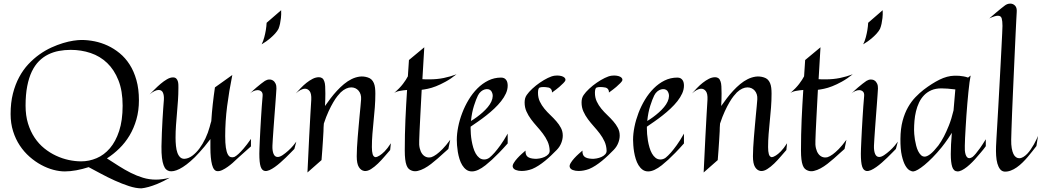

<svg xmlns="http://www.w3.org/2000/svg" viewBox="-20 -928 5707 1052"><path d="M910.2 45.9Q872.1 67.4 843.3 79.1Q814.5 90.8 794.4 96.2Q771 102.5 754.9 104Q724.6 104 686.5 91.6Q648.4 79.1 609.1 61.3Q569.8 43.5 532.5 23.4Q495.1 3.4 465.8 -12.2Q431.2 -1 397.7 5.1Q364.3 11.2 335 11.2Q305.2 11.2 271.7 2.2Q238.3 -6.8 205.3 -24.7Q172.4 -42.5 142.1 -69.1Q111.8 -95.7 88.6 -130.6Q65.4 -165.5 51.8 -208.7Q38.1 -252 38.1 -303.2Q38.1 -365.2 50.8 -415.3Q63.5 -465.3 85.2 -505.6Q106.9 -545.9 135.5 -576.4Q164.1 -606.9 196 -629.6Q228 -652.3 261.2 -667.5Q294.4 -682.6 325.2 -691.9Q356 -701.2 382.3 -705.1Q408.7 -709 426.8 -709Q461.4 -709 498 -701.7Q534.7 -694.3 569.6 -678.2Q604.5 -662.1 635.7 -636.5Q667 -610.8 690.4 -574.2Q713.9 -537.6 727.5 -489Q741.2 -440.4 741.2 -378.9Q741.2 -321.8 727.3 -273.4Q713.4 -225.1 689.7 -185.5Q666 -146 634 -114.7Q602.1 -83.5 565.9 -60.1Q598.6 -39.1 631.1 -18.3Q663.6 2.4 696.5 19Q729.5 35.6 763.7 45.9Q797.9 56.2 834 56.2Q850.6 56.2 869.6 53.7Q888.7 51.3 910.2 45.9ZM651.9 -349.1Q651.9 -430.2 628.9 -488Q606 -545.9 567.1 -583Q528.3 -620.1 476.6 -637.5Q424.8 -654.8 367.2 -654.8Q334 -654.8 302.7 -648.9Q271.5 -643.1 243.9 -629.4Q216.3 -615.7 193.6 -593Q170.9 -570.3 154.5 -536.4Q138.2 -502.4 129.2 -456.1Q120.1 -409.7 120.1 -349.1Q120.1 -294.9 133.5 -251.2Q147 -207.5 169.7 -173.6Q192.4 -139.6 222.7 -115.2Q252.9 -90.8 286.9 -75Q320.8 -59.1 356.2 -51.5Q391.6 -43.9 424.8 -43.9Q468.3 -43.9 509.3 -61.3Q550.3 -78.6 582 -115.5Q613.8 -152.3 632.8 -210.2Q651.9 -268.1 651.9 -349.1Z M1355 -126Q1331.5 -105.5 1316.4 -91.6Q1301.3 -77.6 1291.5 -69.3Q1280.3 -59.6 1273.9 -53.2Q1266.6 -45.9 1254.2 -34.9Q1241.7 -23.9 1227.3 -13.7Q1212.9 -3.4 1198 3.7Q1183.1 10.7 1170.9 9.8Q1150.9 8.8 1141.8 -25.6Q1132.8 -60.1 1132.8 -119.1V-166Q1115.7 -143.1 1100.3 -124.8Q1085 -106.4 1073.2 -93.8Q1059.6 -78.6 1047.9 -66.9Q1023.4 -43 1002.4 -27.1Q981.4 -11.2 963.9 -2.4Q946.3 6.3 932.6 9Q918.9 11.7 908.7 9.8Q898.9 7.8 890.6 0.5Q882.3 -6.8 876.5 -22.5Q870.6 -38.1 867.4 -63.2Q864.3 -88.4 864.7 -126Q865.2 -163.6 866.9 -200.9Q868.7 -238.3 870.4 -272Q872.1 -305.7 874.3 -333.7Q876.5 -361.8 877.9 -380.9Q879.4 -405.3 872.8 -420.2Q866.2 -435.1 849.6 -435.1Q839.8 -435.1 827.6 -429.4Q815.4 -423.8 799.8 -411.1Q811.5 -422.4 827.1 -438.2Q842.8 -454.1 860.1 -468.8Q877.4 -483.4 895 -493.7Q912.6 -503.9 927.7 -503.9Q939.5 -503.9 945.6 -497.8Q951.7 -491.7 954.3 -482.9Q957 -474.1 957.3 -464.1Q957.5 -454.1 957.5 -446.8Q957.5 -411.6 955.1 -377.2Q952.6 -342.8 949.7 -308.8Q946.8 -274.9 944.3 -241.2Q941.9 -207.5 941.9 -173.8Q941.9 -150.4 944.1 -128.7Q946.3 -106.9 952.1 -90.8Q958 -74.7 968 -65.7Q978 -56.6 993.7 -58.1Q1014.2 -60.1 1034.4 -75.2Q1054.7 -90.3 1072.8 -114.5Q1090.8 -138.7 1105.5 -169.4Q1120.1 -200.2 1128.9 -232.9Q1129.9 -236.8 1131.3 -242.2Q1132.3 -246.6 1134 -252Q1135.7 -257.3 1137.7 -264.2Q1140.6 -311.5 1145.8 -357.4Q1150.9 -403.3 1157.7 -449.2L1252.9 -517.1Q1234.9 -427.7 1224.4 -345.7Q1213.9 -263.7 1213.9 -182.1Q1213.9 -143.6 1217.5 -119.6Q1221.2 -95.7 1227.8 -83Q1234.4 -70.3 1243.7 -67.4Q1252.9 -64.5 1263.7 -67.9Q1273.4 -72.3 1286.6 -84.5Q1297.9 -94.7 1314.9 -114.3Q1332 -133.8 1355 -167ZM799.8 -411.1 796.9 -409.2Z M1603.5 -151.9 1592.8 -111.8Q1584.5 -103.5 1572.5 -91.1Q1560.5 -78.6 1546.1 -64.7Q1531.7 -50.8 1516.1 -37.1Q1500.5 -23.4 1485.4 -12.7Q1470.2 -2 1456.3 4.2Q1442.4 10.3 1431.6 8.8Q1415 6.3 1408 -15.4Q1400.9 -37.1 1400.9 -85.9Q1400.9 -94.7 1401.6 -114.5Q1402.3 -134.3 1403.6 -160.6Q1404.8 -187 1406.5 -218.5Q1408.2 -250 1410.2 -282Q1412.1 -314 1414.3 -345Q1416.5 -376 1418.9 -401.9Q1420.4 -418.9 1412.1 -426.5Q1403.8 -434.1 1391.6 -434.1Q1381.3 -434.1 1370.1 -429.2Q1358.9 -424.3 1349.6 -416Q1369.1 -435.1 1384.3 -448Q1399.4 -460.9 1410.2 -469.2Q1422.9 -478.5 1431.6 -484.9Q1443.8 -492.2 1455.3 -492.4Q1466.8 -492.7 1475.8 -486.8Q1484.9 -481 1490 -469.7Q1495.1 -458.5 1494.6 -442.9Q1494.1 -432.1 1492.4 -408.4Q1490.7 -384.8 1488.5 -354.5Q1486.3 -324.2 1483.6 -290.5Q1481 -256.8 1478.8 -225.6Q1476.6 -194.3 1474.9 -168.9Q1473.1 -143.6 1472.7 -129.9Q1471.7 -102.1 1478.8 -85Q1485.8 -67.9 1501.5 -67.9Q1513.2 -67.9 1528.6 -78.1Q1543.9 -88.4 1559.1 -102.1Q1574.2 -115.7 1586.2 -129.9Q1598.1 -144 1603.5 -151.9ZM1520.5 -872.1Q1521.5 -848.1 1519.3 -829.3Q1517.1 -810.5 1514.2 -797.4Q1510.7 -781.7 1505.9 -770Q1500 -758.3 1487.8 -744.6Q1477.5 -732.9 1459.7 -717.5Q1441.9 -702.1 1413.6 -685.1Q1422.9 -703.6 1428.2 -724.4Q1433.6 -745.1 1436.5 -762.7Q1439.9 -783.2 1440.9 -803.2Z M1757.3 -481Q1760.7 -472.2 1761.7 -455.1Q1762.7 -438 1762.7 -416Q1762.7 -400.4 1762.2 -382.8Q1761.7 -365.2 1760.7 -347.2Q1774.9 -367.7 1791.5 -389.4Q1808.1 -411.1 1826.4 -430.9Q1844.7 -450.7 1864.7 -467.3Q1884.8 -483.9 1906 -494.4Q1927.2 -504.9 1949.5 -508.1Q1971.7 -511.2 1994.6 -503.9Q2007.3 -500 2015.4 -492.2Q2023.4 -484.4 2028.3 -472.9Q2033.2 -461.4 2034.9 -446.8Q2036.6 -432.1 2036.6 -415Q2036.6 -377 2033.7 -339.8Q2030.8 -302.7 2027.1 -266.4Q2023.4 -230 2020.5 -193.8Q2017.6 -157.7 2017.6 -122.1Q2017.6 -97.7 2021.7 -83.5Q2025.9 -69.3 2036.6 -66.9Q2047.4 -67.4 2060.5 -76.2Q2071.8 -83 2087.4 -98.6Q2103 -114.3 2121.6 -143.1L2117.7 -106Q2104.5 -91.3 2087.2 -70.8Q2069.8 -50.3 2051 -32Q2032.2 -13.7 2012.9 -1.5Q1993.7 10.7 1976.6 8.8Q1958 6.3 1946.3 -12.5Q1934.6 -31.2 1934.6 -71.8Q1934.6 -91.8 1936 -118.9Q1937.5 -146 1939.9 -175.8Q1942.4 -205.6 1945.1 -236.3Q1947.8 -267.1 1950.4 -294.9Q1953.1 -322.8 1955.3 -345.9Q1957.5 -369.1 1958.5 -383.8Q1959.5 -398.4 1955.8 -410.4Q1952.1 -422.4 1944.6 -431.2Q1937 -439.9 1926.8 -444.6Q1916.5 -449.2 1904.3 -449.2Q1891.1 -449.2 1876.5 -442.6Q1861.8 -436 1846.7 -421.9Q1839.4 -414.6 1828.9 -401.6Q1818.4 -388.7 1806.2 -367.9Q1793.9 -347.2 1780.5 -318.4Q1767.1 -289.6 1754.4 -251Q1753.4 -239.7 1752.9 -229Q1752.4 -218.3 1752.4 -209Q1751.5 -185.5 1749.5 -159.2Q1748 -136.7 1746.1 -108.4Q1744.1 -80.1 1741.7 -50.8L1664.6 17.1Q1669.9 -101.6 1674.1 -179Q1678.2 -256.3 1680.7 -301.3Q1683.6 -354 1685.5 -381.8Q1687 -414.6 1676.8 -428.2Q1666.5 -441.9 1651.4 -441.9Q1639.6 -441.9 1626.2 -434.6Q1612.8 -427.2 1600.6 -416Q1612.8 -429.7 1627.7 -445.3Q1642.6 -460.9 1659.2 -474.1Q1675.8 -487.3 1693.1 -496.1Q1710.4 -504.9 1727.5 -504.9Q1738.3 -504.9 1745.8 -499.3Q1753.4 -493.7 1757.3 -481Z M2446.8 -162.1 2436.5 -111.8Q2425.3 -102.5 2410.4 -88.6Q2395.5 -74.7 2378.2 -59.6Q2360.8 -44.4 2342.3 -30Q2323.7 -15.6 2305.2 -5.6Q2286.6 4.4 2268.8 8.5Q2251 12.7 2235.8 6.8Q2226.1 3.4 2219 -3.4Q2211.9 -10.3 2207.3 -22.9Q2202.6 -35.6 2200.2 -55.4Q2197.8 -75.2 2197.8 -104Q2197.8 -190.9 2201.4 -272.7Q2205.1 -354.5 2210.4 -435.1Q2189.9 -433.6 2170.2 -429.9Q2150.4 -426.3 2139.6 -418Q2170.4 -445.3 2188 -468.5Q2205.6 -491.7 2214.8 -509.8L2220.7 -599.1L2304.7 -668.9L2294.4 -494.1Q2305.2 -493.2 2314.5 -493.2Q2323.7 -493.2 2332.5 -493.2Q2375 -493.2 2411.4 -500.7Q2447.8 -508.3 2481.4 -521Q2450.2 -496.1 2421.6 -480.5Q2393.1 -464.8 2368.7 -455.3Q2344.2 -445.8 2324.2 -441.7Q2304.2 -437.5 2290.5 -436Q2285.6 -348.1 2283 -293.7Q2280.3 -239.3 2278.8 -209.5Q2276.9 -174.3 2276.9 -158.2Q2275.4 -134.3 2279.8 -115.7Q2284.2 -97.2 2293.2 -85Q2302.2 -72.8 2315.2 -67.9Q2328.1 -63 2343.8 -66.9Q2356 -70.8 2372.1 -82.5Q2385.7 -92.3 2404.5 -111.1Q2423.3 -129.9 2446.8 -162.1ZM2139.6 -418 2136.7 -416Z M2761.7 -142.1Q2735.8 -112.8 2714.1 -90.6Q2692.4 -68.4 2675.8 -53.2Q2656.2 -35.6 2640.6 -22.9Q2597.7 11.2 2565.9 11.2Q2547.9 11.2 2534.9 1.7Q2522 -7.8 2512.7 -22.9Q2503.4 -38.1 2497.6 -57.1Q2491.7 -76.2 2488.5 -95.5Q2485.4 -114.7 2484.1 -132.3Q2482.9 -149.9 2482.9 -162.1Q2482.9 -194.8 2490.5 -232.9Q2498 -271 2512.5 -308.8Q2526.9 -346.7 2547.9 -381.6Q2568.8 -416.5 2595.9 -443.6Q2623 -470.7 2655.5 -486.8Q2688 -502.9 2725.6 -502.9Q2735.8 -502.9 2742.7 -499.3Q2749.5 -495.6 2753.9 -489.3Q2758.3 -482.9 2760 -475.1Q2761.7 -467.3 2761.7 -459Q2761.7 -437.5 2752 -416Q2742.2 -394.5 2725.8 -373.8Q2709.5 -353 2688.5 -333.3Q2667.5 -313.5 2644.8 -295.7Q2622.1 -277.8 2599.6 -262.2Q2577.1 -246.6 2558.6 -233.9V-223.1Q2558.6 -210.9 2559.8 -193.6Q2561 -176.3 2564.2 -157.5Q2567.4 -138.7 2572.8 -120.1Q2578.1 -101.6 2586.4 -86.9Q2594.7 -72.3 2606.2 -63.2Q2617.7 -54.2 2632.8 -54.2Q2639.6 -54.2 2647 -56.4Q2654.3 -58.6 2661.6 -64Q2674.3 -74.2 2690.4 -92.3Q2704.1 -107.9 2722.2 -132.8Q2740.2 -157.7 2761.7 -195.8ZM2670.9 -430.2Q2665 -437 2655.8 -439Q2646.5 -440.9 2636 -438Q2625.5 -435.1 2615.5 -426.8Q2605.5 -418.5 2598.6 -404.8Q2588.9 -385.3 2577.1 -348.9Q2565.4 -312.5 2560.5 -265.1Q2576.2 -274.4 2592.8 -286.6Q2609.4 -298.8 2624.8 -312.5Q2640.1 -326.2 2652.6 -341.1Q2665 -356 2672.1 -371.3Q2679.2 -386.7 2679.7 -401.6Q2680.2 -416.5 2670.9 -430.2Z M3077.6 -486.8Q3075.2 -481 3066.4 -472.2Q3059.1 -464.4 3044.7 -451.9Q3030.3 -439.5 3004.4 -420.9Q3004.9 -429.2 3002.2 -434.8Q2999.5 -440.4 2995.6 -443.4Q2991.2 -446.8 2985.8 -448.2Q2954.6 -454.1 2936.5 -448.2Q2932.1 -446.3 2929.9 -438.7Q2927.7 -431.2 2927.7 -419.9Q2927.7 -393.1 2937.7 -371.8Q2947.8 -350.6 2962.9 -332.3Q2978 -314 2995.6 -297.4Q3013.2 -280.8 3028.3 -263.4Q3043.5 -246.1 3053.5 -227.1Q3063.5 -208 3063.5 -185.1Q3063.5 -165.5 3055.4 -144.8Q3047.4 -124 3030.8 -106.9Q3016.6 -92.3 3000.2 -76.7Q2983.9 -61 2966.6 -46.9Q2949.2 -32.7 2931.2 -21Q2913.1 -9.3 2895.5 -2Q2865.7 8.8 2838.4 8.8Q2819.8 8.8 2806.2 3.4Q2792.5 -2 2789.6 -13.2Q2787.1 -22 2794.9 -34.9Q2802.7 -47.9 2814.5 -60.8Q2826.2 -73.7 2839.1 -85.2Q2852.1 -96.7 2859.4 -103Q2858.4 -79.6 2870.4 -69.6Q2882.3 -59.6 2908.7 -58.1Q2921.9 -57.1 2936.5 -59.8Q2951.2 -62.5 2963.6 -68.1Q2976.1 -73.7 2984.1 -82.5Q2992.2 -91.3 2991.7 -103Q2990.7 -130.4 2980.2 -153.1Q2969.7 -175.8 2954.3 -196Q2939 -216.3 2921.6 -235.6Q2904.3 -254.9 2889.4 -274.9Q2874.5 -294.9 2864.5 -317.4Q2854.5 -339.8 2854.5 -366.2Q2854.5 -377.4 2856.9 -387.7Q2859.4 -397.9 2865.7 -407.2Q2877 -423.8 2896.5 -441.9Q2916 -460 2938 -475.1Q2960 -490.2 2981.4 -500.7Q3002.9 -511.2 3018.6 -513.2Q3033.7 -515.1 3045.7 -513.4Q3057.6 -511.7 3065.4 -507.8Q3073.2 -503.9 3076.4 -498.3Q3079.6 -492.7 3077.6 -486.8Z M3389.6 -486.8Q3387.2 -481 3378.4 -472.2Q3371.1 -464.4 3356.7 -451.9Q3342.3 -439.5 3316.4 -420.9Q3316.9 -429.2 3314.2 -434.8Q3311.5 -440.4 3307.6 -443.4Q3303.2 -446.8 3297.9 -448.2Q3266.6 -454.1 3248.5 -448.2Q3244.1 -446.3 3241.9 -438.7Q3239.7 -431.2 3239.7 -419.9Q3239.7 -393.1 3249.8 -371.8Q3259.8 -350.6 3274.9 -332.3Q3290 -314 3307.6 -297.4Q3325.2 -280.8 3340.3 -263.4Q3355.5 -246.1 3365.5 -227.1Q3375.5 -208 3375.5 -185.1Q3375.5 -165.5 3367.4 -144.8Q3359.4 -124 3342.8 -106.9Q3328.6 -92.3 3312.3 -76.7Q3295.9 -61 3278.6 -46.9Q3261.2 -32.7 3243.2 -21Q3225.1 -9.3 3207.5 -2Q3177.7 8.8 3150.4 8.8Q3131.8 8.8 3118.2 3.4Q3104.5 -2 3101.6 -13.2Q3099.1 -22 3106.9 -34.9Q3114.7 -47.9 3126.5 -60.8Q3138.2 -73.7 3151.1 -85.2Q3164.1 -96.7 3171.4 -103Q3170.4 -79.6 3182.4 -69.6Q3194.3 -59.6 3220.7 -58.1Q3233.9 -57.1 3248.5 -59.8Q3263.2 -62.5 3275.6 -68.1Q3288.1 -73.7 3296.1 -82.5Q3304.2 -91.3 3303.7 -103Q3302.7 -130.4 3292.2 -153.1Q3281.7 -175.8 3266.4 -196Q3251 -216.3 3233.6 -235.6Q3216.3 -254.9 3201.4 -274.9Q3186.5 -294.9 3176.5 -317.4Q3166.5 -339.8 3166.5 -366.2Q3166.5 -377.4 3168.9 -387.7Q3171.4 -397.9 3177.7 -407.2Q3189 -423.8 3208.5 -441.9Q3228 -460 3250 -475.1Q3272 -490.2 3293.5 -500.7Q3314.9 -511.2 3330.6 -513.2Q3345.7 -515.1 3357.7 -513.4Q3369.6 -511.7 3377.4 -507.8Q3385.3 -503.9 3388.4 -498.3Q3391.6 -492.7 3389.6 -486.8Z M3727.5 -142.1Q3701.7 -112.8 3679.9 -90.6Q3658.2 -68.4 3641.6 -53.2Q3622.1 -35.6 3606.4 -22.9Q3563.5 11.2 3531.7 11.2Q3513.7 11.2 3500.7 1.7Q3487.8 -7.8 3478.5 -22.9Q3469.2 -38.1 3463.4 -57.1Q3457.5 -76.2 3454.3 -95.5Q3451.2 -114.7 3450 -132.3Q3448.7 -149.9 3448.7 -162.1Q3448.7 -194.8 3456.3 -232.9Q3463.9 -271 3478.3 -308.8Q3492.7 -346.7 3513.7 -381.6Q3534.7 -416.5 3561.8 -443.6Q3588.9 -470.7 3621.3 -486.8Q3653.8 -502.9 3691.4 -502.9Q3701.7 -502.9 3708.5 -499.3Q3715.3 -495.6 3719.7 -489.3Q3724.1 -482.9 3725.8 -475.1Q3727.5 -467.3 3727.5 -459Q3727.5 -437.5 3717.8 -416Q3708 -394.5 3691.7 -373.8Q3675.3 -353 3654.3 -333.3Q3633.3 -313.5 3610.6 -295.7Q3587.9 -277.8 3565.4 -262.2Q3543 -246.6 3524.4 -233.9V-223.1Q3524.4 -210.9 3525.6 -193.6Q3526.9 -176.3 3530 -157.5Q3533.2 -138.7 3538.6 -120.1Q3543.9 -101.6 3552.2 -86.9Q3560.5 -72.3 3572 -63.2Q3583.5 -54.2 3598.6 -54.2Q3605.5 -54.2 3612.8 -56.4Q3620.1 -58.6 3627.4 -64Q3640.1 -74.2 3656.2 -92.3Q3669.9 -107.9 3688 -132.8Q3706.1 -157.7 3727.5 -195.8ZM3636.7 -430.2Q3630.9 -437 3621.6 -439Q3612.3 -440.9 3601.8 -438Q3591.3 -435.1 3581.3 -426.8Q3571.3 -418.5 3564.5 -404.8Q3554.7 -385.3 3543 -348.9Q3531.2 -312.5 3526.4 -265.1Q3542 -274.4 3558.6 -286.6Q3575.2 -298.8 3590.6 -312.5Q3606 -326.2 3618.4 -341.1Q3630.9 -356 3637.9 -371.3Q3645 -386.7 3645.5 -401.6Q3646 -416.5 3636.7 -430.2Z M3928.2 -481Q3931.6 -472.2 3932.6 -455.1Q3933.6 -438 3933.6 -416Q3933.6 -400.4 3933.1 -382.8Q3932.6 -365.2 3931.6 -347.2Q3945.8 -367.7 3962.4 -389.4Q3979 -411.1 3997.3 -430.9Q4015.6 -450.7 4035.6 -467.3Q4055.7 -483.9 4076.9 -494.4Q4098.1 -504.9 4120.4 -508.1Q4142.6 -511.2 4165.5 -503.9Q4178.2 -500 4186.3 -492.2Q4194.3 -484.4 4199.2 -472.9Q4204.1 -461.4 4205.8 -446.8Q4207.5 -432.1 4207.5 -415Q4207.5 -377 4204.6 -339.8Q4201.7 -302.7 4198 -266.4Q4194.3 -230 4191.4 -193.8Q4188.5 -157.7 4188.5 -122.1Q4188.5 -97.7 4192.6 -83.5Q4196.8 -69.3 4207.5 -66.9Q4218.3 -67.4 4231.4 -76.2Q4242.7 -83 4258.3 -98.6Q4273.9 -114.3 4292.5 -143.1L4288.6 -106Q4275.4 -91.3 4258.1 -70.8Q4240.7 -50.3 4221.9 -32Q4203.1 -13.7 4183.8 -1.5Q4164.6 10.7 4147.5 8.8Q4128.9 6.3 4117.2 -12.5Q4105.5 -31.2 4105.5 -71.8Q4105.5 -91.8 4106.9 -118.9Q4108.4 -146 4110.8 -175.8Q4113.3 -205.6 4116 -236.3Q4118.7 -267.1 4121.3 -294.9Q4124 -322.8 4126.2 -345.9Q4128.4 -369.1 4129.4 -383.8Q4130.4 -398.4 4126.7 -410.4Q4123 -422.4 4115.5 -431.2Q4107.9 -439.9 4097.7 -444.6Q4087.4 -449.2 4075.2 -449.2Q4062 -449.2 4047.4 -442.6Q4032.7 -436 4017.6 -421.9Q4010.3 -414.6 3999.8 -401.6Q3989.3 -388.7 3977.1 -367.9Q3964.8 -347.2 3951.4 -318.4Q3938 -289.6 3925.3 -251Q3924.3 -239.7 3923.8 -229Q3923.3 -218.3 3923.3 -209Q3922.4 -185.5 3920.4 -159.2Q3918.9 -136.7 3917 -108.4Q3915 -80.1 3912.6 -50.8L3835.4 17.1Q3840.8 -101.6 3845 -179Q3849.1 -256.3 3851.6 -301.3Q3854.5 -354 3856.4 -381.8Q3857.9 -414.6 3847.7 -428.2Q3837.4 -441.9 3822.3 -441.9Q3810.5 -441.9 3797.1 -434.6Q3783.7 -427.2 3771.5 -416Q3783.7 -429.7 3798.6 -445.3Q3813.5 -460.9 3830.1 -474.1Q3846.7 -487.3 3864 -496.1Q3881.3 -504.9 3898.4 -504.9Q3909.2 -504.9 3916.7 -499.3Q3924.3 -493.7 3928.2 -481Z M4617.7 -162.1 4607.4 -111.8Q4596.2 -102.5 4581.3 -88.6Q4566.4 -74.7 4549.1 -59.6Q4531.7 -44.4 4513.2 -30Q4494.6 -15.6 4476.1 -5.6Q4457.5 4.4 4439.7 8.5Q4421.9 12.7 4406.7 6.8Q4397 3.4 4389.9 -3.4Q4382.8 -10.3 4378.2 -22.9Q4373.5 -35.6 4371.1 -55.4Q4368.7 -75.2 4368.7 -104Q4368.7 -190.9 4372.3 -272.7Q4376 -354.5 4381.3 -435.1Q4360.8 -433.6 4341.1 -429.9Q4321.3 -426.3 4310.5 -418Q4341.3 -445.3 4358.9 -468.5Q4376.5 -491.7 4385.7 -509.8L4391.6 -599.1L4475.6 -668.9L4465.3 -494.1Q4476.1 -493.2 4485.4 -493.2Q4494.6 -493.2 4503.4 -493.2Q4545.9 -493.2 4582.3 -500.7Q4618.7 -508.3 4652.3 -521Q4621.1 -496.1 4592.5 -480.5Q4564 -464.8 4539.6 -455.3Q4515.1 -445.8 4495.1 -441.7Q4475.1 -437.5 4461.4 -436Q4456.5 -348.1 4453.9 -293.7Q4451.2 -239.3 4449.7 -209.5Q4447.8 -174.3 4447.8 -158.2Q4446.3 -134.3 4450.7 -115.7Q4455.1 -97.2 4464.1 -85Q4473.1 -72.8 4486.1 -67.9Q4499 -63 4514.6 -66.9Q4526.9 -70.8 4543 -82.5Q4556.6 -92.3 4575.4 -111.1Q4594.2 -129.9 4617.7 -162.1ZM4310.5 -418 4307.6 -416Z M4899.4 -151.9 4888.7 -111.8Q4880.4 -103.5 4868.4 -91.1Q4856.4 -78.6 4842 -64.7Q4827.6 -50.8 4812 -37.1Q4796.4 -23.4 4781.2 -12.7Q4766.1 -2 4752.2 4.2Q4738.3 10.3 4727.5 8.8Q4710.9 6.3 4703.9 -15.4Q4696.8 -37.1 4696.8 -85.9Q4696.8 -94.7 4697.5 -114.5Q4698.2 -134.3 4699.5 -160.6Q4700.7 -187 4702.4 -218.5Q4704.1 -250 4706.1 -282Q4708 -314 4710.2 -345Q4712.4 -376 4714.8 -401.9Q4716.3 -418.9 4708 -426.5Q4699.7 -434.1 4687.5 -434.1Q4677.2 -434.1 4666 -429.2Q4654.8 -424.3 4645.5 -416Q4665 -435.1 4680.2 -448Q4695.3 -460.9 4706.1 -469.2Q4718.8 -478.5 4727.5 -484.9Q4739.7 -492.2 4751.2 -492.4Q4762.7 -492.7 4771.7 -486.8Q4780.8 -481 4785.9 -469.7Q4791 -458.5 4790.5 -442.9Q4790 -432.1 4788.3 -408.4Q4786.6 -384.8 4784.4 -354.5Q4782.2 -324.2 4779.5 -290.5Q4776.9 -256.8 4774.7 -225.6Q4772.5 -194.3 4770.8 -168.9Q4769 -143.6 4768.6 -129.9Q4767.6 -102.1 4774.7 -85Q4781.7 -67.9 4797.4 -67.9Q4809.1 -67.9 4824.5 -78.1Q4839.8 -88.4 4855 -102.1Q4870.1 -115.7 4882.1 -129.9Q4894 -144 4899.4 -151.9ZM4816.4 -872.1Q4817.4 -848.1 4815.2 -829.3Q4813 -810.5 4810.1 -797.4Q4806.6 -781.7 4801.8 -770Q4795.9 -758.3 4783.7 -744.6Q4773.4 -732.9 4755.6 -717.5Q4737.8 -702.1 4709.5 -685.1Q4718.8 -703.6 4724.1 -724.4Q4729.5 -745.1 4732.4 -762.7Q4735.8 -783.2 4736.8 -803.2Z M5381.3 -127Q5377 -120.1 5369.1 -110.6Q5361.3 -101.1 5353.5 -91.8Q5344.7 -81.1 5334.5 -69.8Q5321.8 -54.2 5307.1 -39.6Q5292.5 -24.9 5278.1 -13.4Q5263.7 -2 5250 4.9Q5236.3 11.7 5225.6 11.2Q5205.1 10.3 5197.3 -13.9Q5189.5 -38.1 5189.5 -84Q5189.5 -108.4 5190.9 -136.7Q5192.4 -165 5195.3 -200.2Q5184.6 -183.1 5174.8 -168.9Q5165 -154.8 5157.2 -144Q5148.4 -131.3 5139.6 -121.1Q5113.8 -89.4 5089.6 -64.9Q5065.4 -40.5 5045.2 -23.9Q5024.9 -7.3 5009.5 1.5Q4994.1 10.3 4985.4 11.2Q4976.6 12.2 4964.1 5.4Q4951.7 -1.5 4940.4 -21Q4929.2 -40.5 4921.1 -75.7Q4913.1 -110.8 4913.6 -167Q4914.1 -223.1 4925.5 -265.9Q4937 -308.6 4955.3 -340.6Q4973.6 -372.6 4996.1 -395.8Q5018.6 -418.9 5040.5 -436Q5085.9 -470.7 5127.7 -491.5Q5169.4 -512.2 5209.5 -513.2Q5222.7 -513.7 5235.4 -512.7Q5246.6 -511.7 5259.5 -509.5Q5272.5 -507.3 5284.2 -502.9L5298.3 -514.2Q5295.4 -500.5 5292.2 -477.1Q5289.1 -453.6 5286.1 -424.3Q5283.2 -395 5280.3 -361.8Q5277.3 -328.6 5275.1 -295.2Q5272.9 -261.7 5271 -230.2Q5269 -198.7 5267.8 -172.9Q5266.6 -147 5266.4 -128.9Q5266.1 -110.8 5266.6 -104Q5269 -76.2 5279.5 -65.9Q5290 -55.7 5308.6 -67.9Q5315.9 -73.7 5326.7 -86.4Q5335.9 -97.2 5349.4 -116Q5362.8 -134.8 5381.3 -165ZM5214.4 -438Q5168 -443.8 5138.2 -443.8Q5106.4 -443.8 5083 -433.6Q5059.6 -423.3 5043 -406Q5026.4 -388.7 5015.6 -366Q5004.9 -343.3 4998.8 -317.9Q4992.7 -292.5 4990.5 -266.1Q4988.3 -239.7 4988.3 -215.8Q4988.3 -207.5 4989.3 -193.4Q4990.2 -179.2 4992.9 -163.1Q4995.6 -147 4999.8 -130.4Q5003.9 -113.8 5010.5 -100.3Q5017.1 -86.9 5025.9 -78.4Q5034.7 -69.8 5046.4 -69.8Q5059.1 -69.8 5077.4 -83.7Q5095.7 -97.7 5121.6 -130.9Q5136.7 -151.4 5151.9 -180.2Q5164.6 -204.6 5179 -240.2Q5193.4 -275.9 5204.6 -323.2Z M5658.7 -127.9Q5648.9 -115.2 5637 -99.9Q5625 -84.5 5611.3 -68.4Q5597.7 -52.2 5582.5 -37.4Q5567.4 -22.5 5551 -11Q5534.7 0.5 5517.6 6.8Q5500.5 13.2 5483.4 12.2Q5468.8 10.7 5459.5 -1.2Q5450.2 -13.2 5444.8 -32Q5439.5 -50.8 5438 -75.2Q5436.5 -99.6 5437.5 -126Q5438 -139.2 5439.9 -172.6Q5441.9 -206.1 5444.6 -252Q5447.3 -297.9 5450.4 -352.5Q5453.6 -407.2 5456.5 -463.4Q5459.5 -519.5 5462.4 -573.5Q5465.3 -627.4 5467.5 -671.4Q5469.7 -715.3 5471.2 -745.8Q5472.7 -776.4 5472.7 -786.1Q5472.7 -812.5 5468.5 -827.1Q5464.4 -841.8 5447.8 -841.8Q5431.6 -841.8 5400.4 -827.1Q5421.9 -845.7 5437.5 -858.9Q5453.1 -872.1 5463.4 -880.4Q5475.6 -889.6 5483.4 -896Q5498 -908.2 5515.6 -908.2Q5530.8 -908.2 5541.7 -897Q5552.7 -885.7 5550.8 -861.8Q5550.3 -852.5 5548.6 -822Q5546.9 -791.5 5544.9 -746.8Q5543 -702.1 5540.3 -647.2Q5537.6 -592.3 5535.2 -533.9Q5532.7 -475.6 5530 -417.7Q5527.3 -359.9 5525.4 -310.1Q5523.4 -260.3 5522.2 -221.7Q5521 -183.1 5520.5 -163.1Q5520 -135.7 5523.4 -116.2Q5526.9 -96.7 5532.7 -84.5Q5538.6 -72.3 5546.9 -66.7Q5555.2 -61 5564.5 -61Q5575.7 -61 5586.9 -67.9Q5598.1 -74.7 5608.4 -85.4Q5618.7 -96.2 5627.9 -109.9Q5637.2 -123.5 5645 -137.2Q5652.8 -150.9 5658.4 -163.1Q5664.1 -175.3 5667.5 -183.1Z"/></svg>

Font: Quintessential
Style: Regular
Weight: 400
Designer: Astigmatic (AOETI)
Foundry: Astigmatic (AOETI)
Version: Version 1.000